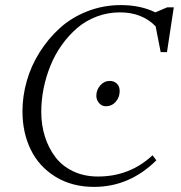

<svg xmlns="http://www.w3.org/2000/svg" viewBox="-20 -731 715 759"><path d="M68.8 -291Q68.8 -351.1 85.9 -411.1Q103 -471.2 137 -524.9Q170.9 -578.6 217 -620.4Q263.2 -662.1 325.7 -686.5Q388.2 -710.9 458 -710.9Q535.2 -710.9 594.2 -682.1L641.1 -702.1H667L640.1 -524.9H615.2L595.2 -627Q541.5 -682.1 454.1 -682.1Q405.8 -682.1 362.1 -665.5Q318.4 -648.9 284.9 -620.1Q251.5 -591.3 224.1 -553Q196.8 -514.6 179.2 -470.9Q161.6 -427.2 152.3 -380.9Q143.1 -334.5 143.1 -289.1Q143.1 -236.8 157.5 -191.2Q171.9 -145.5 199 -109.9Q226.1 -74.2 269.5 -53.7Q313 -33.2 367.2 -33.2Q493.2 -33.2 583 -117.2L598.1 -97.2Q491.7 7.8 352.1 7.8Q264.6 7.8 199.5 -32.2Q134.3 -72.3 101.6 -139.4Q68.8 -206.5 68.8 -291ZM360.8 -352.1Q360.8 -375.5 376.2 -393.3Q391.6 -411.1 414.1 -411.1Q430.2 -411.1 441.7 -400.6Q453.1 -390.1 453.1 -371.1Q453.1 -346.2 437.5 -328.6Q421.9 -311 397.9 -311Q382.3 -311 371.6 -323.7Q360.8 -336.4 360.8 -352.1Z"/></svg>

Font: Dihjauti
Style: Italic
Weight: 400
Italic angle: -9°
Designer: T. Christopher White
Version: Version 3.0.0